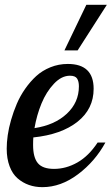

<svg xmlns="http://www.w3.org/2000/svg" viewBox="-20 -770 463 796"><path d="M368.2 -401.9Q368.2 -318.4 301.5 -265.4Q234.9 -212.4 118.2 -200.2Q117.2 -189 117.2 -168.9Q117.2 -117.2 137 -93.5Q156.7 -69.8 204.1 -69.8Q253.9 -69.8 300.8 -96.4Q347.7 -123 384.8 -179.2H417Q374.5 -101.1 303.5 -47.6Q232.4 5.9 155.8 5.9Q125.5 5.9 99.9 -3.2Q74.2 -12.2 53 -30.5Q31.7 -48.8 19.8 -80.6Q7.8 -112.3 7.8 -153.8Q7.8 -179.2 12 -209Q16.1 -238.8 25.9 -272.7Q35.6 -306.6 49.6 -339.4Q63.5 -372.1 84.5 -402.1Q105.5 -432.1 130.4 -454.8Q155.3 -477.5 189.2 -491.2Q223.1 -504.9 261.2 -504.9Q368.2 -504.9 368.2 -401.9ZM270 -456.1Q234.9 -456.1 203.4 -422.6Q171.9 -389.2 152.1 -341.1Q132.3 -293 123 -238.8Q206.5 -251.5 256.8 -298.3Q307.1 -345.2 307.1 -412.1Q307.1 -432.6 299.6 -444.3Q292 -456.1 270 -456.1ZM247.1 -561 337.9 -750H422.9L301.8 -561Z"/></svg>

Font: Lobster Two
Style: Italic
Weight: 400
Designer: Pablo Impallari
Foundry: Pablo Impallari. www.impallari.com
Version: Version 1.006